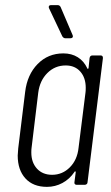

<svg xmlns="http://www.w3.org/2000/svg" viewBox="-20 -720 431 748"><path d="M340 -504H372Q381 -504 381 -494L321 -10Q321 -6 318 -3Q315 0 310 0H278Q274 0 271.5 -3Q269 -6 270 -10L275 -49Q275 -52 273 -52.5Q271 -53 270 -50Q251 -22 223 -7Q195 8 163 8Q109 8 79 -25Q49 -58 49 -114Q49 -122 51 -142L78 -362Q86 -429 126.5 -470.5Q167 -512 227 -512Q259 -512 283 -497Q307 -482 320 -454Q321 -451 322.5 -451.5Q324 -452 325 -455L329 -494Q331 -504 340 -504ZM286 -144 313 -359Q314 -365 314 -378Q314 -417 293 -441Q272 -465 236 -465Q194 -465 164.5 -435.5Q135 -406 129 -359L103 -144Q102 -138 102 -126Q102 -87 124 -63Q146 -39 183 -39Q223 -39 252 -68Q281 -97 286 -144ZM264 -579Q264 -571 254 -571H234Q228 -571 223 -578L171 -688Q170 -690 170 -693Q170 -700 179 -700H205Q212 -700 216 -693L263 -583Z"/></svg>

Font: Barlow Condensed Light
Style: Italic
Weight: 300
Width: 3
Italic angle: -7°
Designer: Jeremy Tribby
Foundry: Tribby Type
Version: Version 1.408